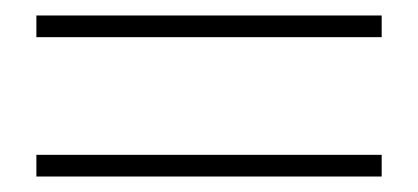

<svg xmlns="http://www.w3.org/2000/svg" viewBox="-20 -485 540 248"><path d="M27 -437V-465H473V-437ZM27 -257V-285H473V-257Z"/></svg>

Font: Hubot Sans Condensed ExtraLight
Style: Regular
Weight: 200
Width: 3
Designer: Deni Anggara
Foundry: GitHub, Inc., Subsidiary of Microsoft Corporation
Version: Version 2.000